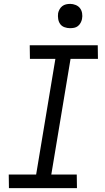

<svg xmlns="http://www.w3.org/2000/svg" viewBox="-20 -968 540 988"><path d="M376 0H26L25 -70H166L265 -665H134L133 -735H483L484 -665H343L244 -70H375ZM340 -823Q326 -823 312 -828Q298 -833 290 -844Q282 -855 279.5 -870Q277 -885 279 -900Q281 -910 286.5 -920Q292 -930 300.5 -936.5Q309 -943 319.5 -945.5Q330 -948 341 -948Q355 -948 369 -942.5Q383 -937 391.5 -926Q400 -915 402.5 -900Q405 -885 402 -870Q400 -860 394.5 -850Q389 -840 380.5 -833.5Q372 -827 361.5 -825Q351 -823 340 -823Z"/></svg>

Font: Iosevka Term Curly Oblique
Style: Regular
Weight: 400
Italic angle: -9°
Designer: Belleve Invis
Foundry: Belleve Invis
Version: Version 32.3.0